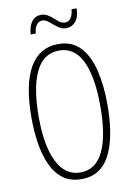

<svg xmlns="http://www.w3.org/2000/svg" viewBox="-98 -956 715 1028"><g transform="rotate(-10 259.5 -442.5)"><path d="M466 -358Q466 -285 456 -218.5Q446 -152 423 -100.5Q400 -49 360.5 -19.5Q321 10 261 10Q200 10 160 -20.5Q120 -51 96.5 -103.5Q73 -156 63 -221.5Q53 -287 53 -358Q53 -541 106.5 -632.5Q160 -724 261 -724Q336 -724 381 -676.5Q426 -629 446 -546Q466 -463 466 -358ZM92 -358Q92 -199 135.5 -112.5Q179 -26 261 -26Q344 -26 385.5 -110.5Q427 -195 427 -358Q427 -518 385.5 -603.5Q344 -689 261 -689Q175 -689 133.5 -602.5Q92 -516 92 -358ZM126 -800Q130 -847 149 -870.5Q168 -894 198 -894Q218 -894 234 -884.5Q250 -875 263.5 -862.5Q277 -850 290.5 -840.5Q304 -831 320 -831Q339 -831 351 -848Q363 -865 365 -895H393Q392 -847 371 -823.5Q350 -800 321 -800Q301 -800 285 -809.5Q269 -819 255 -831.5Q241 -844 227.5 -853.5Q214 -863 199 -863Q182 -863 169.5 -847.5Q157 -832 154 -800Z"/></g></svg>

Font: Noto Sans Lao ExtraCondensed ExtraLight
Style: Regular
Weight: 200
Width: 2
Designer: Monotype Design Team
Foundry: Monotype Imaging Inc.
Version: Version 2.003; ttfautohint (v1.8.4.7-5d5b)